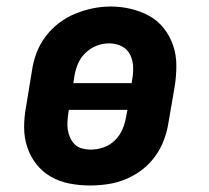

<svg xmlns="http://www.w3.org/2000/svg" viewBox="-20 -561 640 589"><path d="M256 8Q224 8 193 2Q162 -4 136 -19Q110 -34 91.5 -57.5Q73 -81 63.5 -110Q54 -139 54 -170.5Q54 -202 60 -234L78 -344Q82 -372 92 -398.5Q102 -425 119.5 -448.5Q137 -472 160.5 -490Q184 -508 211 -519Q238 -530 265 -535.5Q292 -541 320 -541Q352 -541 382.5 -533.5Q413 -526 439 -511.5Q465 -497 483.5 -473Q502 -449 511.5 -420.5Q521 -392 521 -360Q521 -328 516 -296L497 -186Q493 -159 483 -132Q473 -105 456 -81.5Q439 -58 415.5 -40Q392 -22 365 -11Q338 0 310.5 4Q283 8 256 8ZM384 -306 385 -314Q389 -334 388.5 -354.5Q388 -375 379.5 -392.5Q371 -410 353.5 -419Q336 -428 315 -428Q295 -428 276 -420.5Q257 -413 242 -398.5Q227 -384 219 -365Q211 -346 208 -326L205 -306ZM258 -102Q278 -102 298 -109Q318 -116 333 -131Q348 -146 356 -165Q364 -184 367 -204L371 -224H191L190 -216Q188 -203 187 -189Q186 -175 188 -162.5Q190 -150 195.5 -138Q201 -126 210 -117.5Q219 -109 232 -105.5Q245 -102 258 -102Z"/></svg>

Font: Iosevka Curly Slab XBdExObl
Style: Regular
Weight: 800
Width: 7
Italic angle: -9°
Monospace: yes
Designer: Belleve Invis
Foundry: Belleve Invis
Version: Version 11.1.0; ttfautohint (v1.8.3)